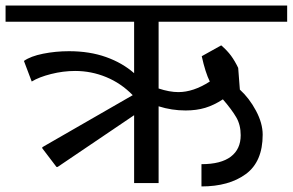

<svg xmlns="http://www.w3.org/2000/svg" viewBox="-42 -658 1052 690"><path d="M528 -580V-340Q567 -327 599 -327Q653 -327 712 -365Q696 -397 683 -456L753 -495Q775 -476 788.5 -457.5Q802 -439 814 -414L820 -336Q854 -305 878 -260Q902 -215 902 -174Q902 -77 841.5 -32.5Q781 12 682 12V-68Q752 -68 787.5 -95Q823 -122 823 -172Q823 -209 807 -236.5Q791 -264 759 -301Q727 -280 695.5 -270.5Q664 -261 625 -261Q575 -261 528 -276V0H440V-244L165 -58H161L110 -125V-129L435 -316Q393 -359 339.5 -381Q286 -403 228 -403Q185 -403 141.5 -392Q98 -381 72 -365L44 -439Q68 -456 113 -465Q158 -474 206 -474Q280 -474 339 -453Q398 -432 440 -395V-580H-22V-638H990V-580Z"/></svg>

Font: Amiko
Style: Regular
Weight: 400
Designer: Pablo Impallari, Rodrigo Fuenzalida, Andres Torresi
Foundry: Impallari Type
Version: Version 1.001; ttfautohint (v1.3)